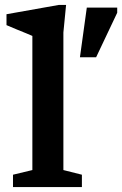

<svg xmlns="http://www.w3.org/2000/svg" viewBox="-20 -763 498 783"><path d="M238.5 -69.5 314 -50.5V0H33V-50.5L112 -69.5V-616.5Q105.5 -619.5 87.8 -626.8Q70 -634 48 -643Q26 -652 6.5 -660.5V-705L220.5 -743H249.5L238.5 -630.5ZM306 -529.5 334 -732H458V-711L372 -529.5Z"/></svg>

Font: Newsreader 6pt Medium
Style: Regular
Weight: 500
Designer: Hugues Gentile
Foundry: Production Type
Version: Version 1.003; ttfautohint (v1.8.3)